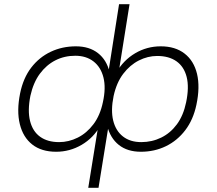

<svg xmlns="http://www.w3.org/2000/svg" viewBox="-20 -716 1033 916"><path d="M401 180 449 -117H459Q426 -58 369.5 -25Q313 8 248 8Q178 8 134 -26.5Q90 -61 74.5 -124Q59 -187 76 -271Q91 -344 129 -393.5Q167 -443 222 -469Q277 -495 342 -495Q406 -495 447.5 -462.5Q489 -430 503 -371H497L548 -696H598L546 -370H535Q569 -429 625 -462Q681 -495 747 -495Q816 -495 860.5 -460.5Q905 -426 920 -363.5Q935 -301 917 -216Q902 -145 864 -95Q826 -45 771.5 -18.5Q717 8 652 8Q588 8 547 -24.5Q506 -57 491 -117H498L450 180ZM262 -38Q308 -38 351 -59.5Q394 -81 426 -123.5Q458 -166 471 -229Q486 -297 473.5 -346.5Q461 -396 426 -423Q391 -450 339 -450Q287 -450 244 -428Q201 -406 170 -364Q139 -322 125 -259Q111 -188 123.5 -138.5Q136 -89 171.5 -63.5Q207 -38 262 -38ZM654 -38Q705 -38 749 -59.5Q793 -81 824 -123Q855 -165 868 -228Q883 -300 870.5 -349Q858 -398 822 -423.5Q786 -449 730 -449Q685 -449 642.5 -427.5Q600 -406 568 -364Q536 -322 522 -258Q508 -190 520 -141Q532 -92 566.5 -65Q601 -38 654 -38Z"/></svg>

Font: Nunito Sans 10pt Expanded ExtraLight
Style: Italic
Weight: 250
Width: 7
Italic angle: -9°
Designer: Vernon Adams
Foundry: Vernon Adams
Version: Version 3.101;gftools[0.9.27]